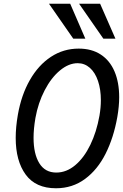

<svg xmlns="http://www.w3.org/2000/svg" viewBox="-20 -995 658 1027"><path d="M64 -257.5Q64 -315 75.5 -381Q94 -487 139.8 -567Q185.5 -647 252.5 -691Q319.5 -735 401 -735Q470.5 -735 519 -703.2Q567.5 -671.5 592.5 -613Q617.5 -554.5 617.5 -475Q617.5 -426.5 607.5 -369Q588 -259 545 -173.2Q502 -87.5 434.8 -37.8Q367.5 12 279.5 12Q171 12 117.5 -61Q64 -134 64 -257.5ZM512 -376Q519.5 -419.5 519.5 -459Q519.5 -517 504.2 -562Q489 -607 460.8 -632Q432.5 -657 395.5 -657Q347.5 -657 300.8 -618.2Q254 -579.5 219 -512.2Q184 -445 169.5 -364Q159.5 -305.5 159.5 -258Q159.5 -172 190.2 -122Q221 -72 281 -72Q335.5 -72 382.5 -111.5Q429.5 -151 463 -220Q496.5 -289 512 -376ZM242 -975H355.5L436.5 -788H372ZM403 -975H515.5L597.5 -788H533Z"/></svg>

Font: JuliaMono Italic
Style: Regular
Weight: 400
Italic angle: -9°
Monospace: yes
Designer: cormullion
Foundry: corm
Version: Version 0.049; ttfautohint (v1.8.4)